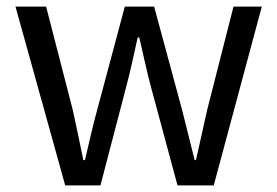

<svg xmlns="http://www.w3.org/2000/svg" viewBox="-20 -563 842 583"><path d="M178 0H285L361 -291C375 -343 386 -394 398 -449H403C416 -394 426 -344 440 -293L519 0H629L775 -543H689L609 -229C597 -177 587 -128 575 -77H571C558 -128 546 -177 533 -229L448 -543H359L275 -229C261 -178 250 -128 238 -77H233C223 -128 212 -177 201 -229L120 -543H27Z"/></svg>

Font: Microsoft YaHei
Style: Regular
Weight: 400
Designer: Ryoko NISHIZUKA 西塚涼子 (kana, bopomofo & ideographs); Paul D. Hunt (Latin, Greek & Cyrillic); Sandoll Communications 산돌커뮤니
Foundry: Adobe
Version: Version 2.001;hotconv 1.0.111;makeotfexe 2.5.65597